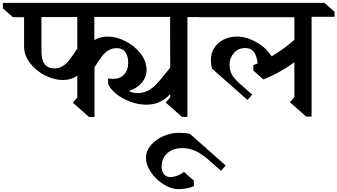

<svg xmlns="http://www.w3.org/2000/svg" viewBox="-80 -806 2353 1339"><path d="M1227 -687V9H1189L1076 -91L1107 -127V-150Q1074 -114 1034 -95Q994 -76 939 -76Q883 -76 826.5 -97.5Q770 -119 728.5 -153Q687 -187 675 -220L674 -221V-259Q692 -256 709 -256Q759 -256 786.5 -287Q814 -318 814 -365Q814 -416 794 -443Q774 -470 733 -470Q700 -470 675 -454Q650 -438 631 -413Q612 -388 579 -337V10H541L428 -90L459 -126V-279Q417 -248 358 -248Q298 -248 234.5 -280Q171 -312 129.5 -366Q88 -420 88 -481V-686H10L-60 -748V-786H1316L1386 -724L1387 -687ZM459 -467V-687H209V-448Q209 -329 299 -329Q332 -329 358 -345.5Q384 -362 404.5 -388.5Q425 -415 459 -467ZM578 -688V-526Q618 -551 671 -551Q731 -551 794.5 -519Q858 -487 900 -433Q942 -379 942 -318Q942 -269 908.5 -229Q875 -189 819 -172Q840 -157 881 -157Q920 -157 952 -174Q984 -191 1010 -218.5Q1036 -246 1078 -298Q1087 -310 1107 -334L1106 -688Z M1245 128 1494 348 1461 385 1375 309Q1326 266 1282.5 246.5Q1239 227 1192 227Q1125 227 1086.5 262.5Q1048 298 1047 356Q1047 386 1062.5 407.5Q1078 429 1109 429Q1130 429 1157 419Q1184 409 1202 392L1272 454V492Q1251 502 1222 507.5Q1193 513 1165 513Q1114 513 1060.5 479.5Q1007 446 972.5 395Q938 344 938 295Q938 246 972.5 206Q1007 166 1060.5 143Q1114 120 1166 120Q1184 120 1207.5 122Q1231 124 1245 128Z M2093 -689V7H2055L1942 -93L1973 -129V-372Q1871 -297 1757 -252L1687 -314V-352L1717 -364Q1710 -420 1689.5 -445.5Q1669 -471 1631 -471Q1581 -471 1551 -436Q1521 -401 1521 -355Q1521 -317 1536 -288Q1551 -259 1594 -221L1679 -146L1646 -109L1399 -327Q1391 -355 1391 -393Q1391 -436 1414.5 -472.5Q1438 -509 1479.5 -530Q1521 -551 1571 -551Q1638 -551 1707.5 -512Q1777 -473 1814 -413Q1899 -463 1973 -528V-686H1306L1236 -748V-786H2183L2253 -724V-689Z"/></svg>

Font: Inknut Antiqua
Style: Regular
Weight: 400
Designer: Claus Eggers Sørensen
Foundry: Claus Eggers Sørensen
Version: Version 1.003; ttfautohint (v1.8.2) -l 8 -r 50 -G 200 -x 14 